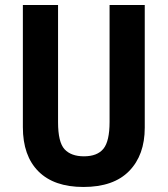

<svg xmlns="http://www.w3.org/2000/svg" viewBox="-20 -734 667 764"><path d="M556 -226Q556 -117 494 -53.5Q432 10 312 10Q195 10 133 -52Q71 -114 71 -228V-714H211V-248Q211 -168 237 -140Q263 -112 314 -112Q367 -112 391.5 -142Q416 -172 416 -249V-714H556Z"/></svg>

Font: Noto Sans Malayalam Condensed
Style: Bold
Weight: 700
Width: 3
Designer: Jelle Bosma - Monotype Design Team
Foundry: Monotype Imaging Inc.
Version: Version 2.104; ttfautohint (v1.8.4.7-5d5b)